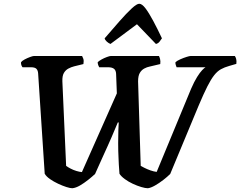

<svg xmlns="http://www.w3.org/2000/svg" viewBox="-20 -1002 1279 1022"><path d="M365 0Q354 0 333.5 -6.5Q313 -13 289.5 -24Q266 -35 246.5 -48.5Q227 -62 218 -77L183 -611Q182 -627 174 -635.5Q166 -644 145 -644H100Q97 -647 94 -654.5Q91 -662 92 -671Q97 -678 111 -685.5Q125 -693 140 -698.5Q155 -704 161 -704H417Q420 -699 423.5 -689Q427 -679 424 -661L375 -649Q359 -645 344 -637Q329 -629 320 -613.5Q311 -598 312 -569L332 -119Q340 -113 355 -105Q370 -97 386.5 -92Q403 -87 416 -86L602 -505L598 -609Q597 -628 586.5 -636Q576 -644 556 -644H508Q506 -647 503 -655Q500 -663 500 -671Q507 -678 520.5 -685.5Q534 -693 549 -698.5Q564 -704 570 -704H826Q829 -699 832 -688Q835 -677 833 -661L778 -648Q762 -645 747.5 -637Q733 -629 724 -613.5Q715 -598 715 -569L729 -119Q736 -115 750 -108Q764 -101 781 -95Q798 -89 814 -87L997 -529Q1014 -568 1029 -592Q1044 -616 1056 -628.5Q1068 -641 1074 -644H920Q919 -648 916 -655Q913 -662 914 -671Q923 -679 940 -686.5Q957 -694 973 -699Q989 -704 995 -704H1230Q1234 -699 1237 -688.5Q1240 -678 1238 -662L1200 -651Q1175 -644 1156 -633.5Q1137 -623 1120 -601.5Q1103 -580 1083.5 -541.5Q1064 -503 1037 -439L886 -76Q871 -61 849 -44Q827 -27 805 -14.5Q783 -2 767 0Q754 0 732 -6.5Q710 -13 686.5 -24Q663 -35 644 -49Q625 -63 616 -77Q616 -85 614.5 -97.5Q613 -110 612.5 -126Q612 -142 611 -160Q610 -178 609.5 -198Q609 -218 609 -239Q609 -280 610 -308.5Q611 -337 612 -350H607Q600 -334 592 -314.5Q584 -295 574 -272Q564 -249 553 -224.5Q542 -200 530.5 -175Q519 -150 508 -125Q497 -100 486 -76Q470 -61 448.5 -44Q427 -27 405.5 -14.5Q384 -2 365 0ZM568 -768Q558 -772 548.5 -780.5Q539 -789 537 -798Q580 -848 616.5 -889.5Q653 -931 680.5 -956.5Q708 -982 721 -982Q736 -982 754.5 -957.5Q773 -933 795.5 -891Q818 -849 842 -798Q836 -789 829 -780Q822 -771 810 -768L709 -873Z"/></svg>

Font: Texturina 12pt
Style: Bold Italic
Weight: 700
Italic angle: -11°
Designer: Guillermo Torres Carreño
Foundry: Omnibus-Type
Version: Version 1.002